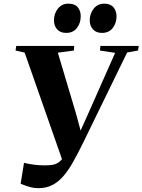

<svg xmlns="http://www.w3.org/2000/svg" viewBox="-20 -988 760 1024"><path d="M185 15.5Q158 15.5 132 7.2Q106 -1 90 -8L108 -119.5Q126.5 -115 147 -111.8Q167.5 -108.5 186.5 -107.2Q205.5 -106 218 -106Q240 -106 257.5 -108.5Q275 -111 289.8 -120.2Q304.5 -129.5 318 -148.8Q331.5 -168 346 -201.5L321.5 -108L111.5 -707.5L63 -718.5L66.5 -743H376L374 -718.5L288.5 -707L385 -383.5L420.5 -252.5L378 -221L448.5 -377.5L594 -706L513 -718.5L515.5 -743H720L716 -718.5L658 -708L424.5 -229Q396 -170.5 370.2 -124.8Q344.5 -79 317.5 -48Q290.5 -17 258.5 -0.8Q226.5 15.5 185 15.5ZM332.5 -812.5Q302 -812.5 284.8 -831.5Q267.5 -850.5 268 -880Q268 -916 289 -942.2Q310 -968.5 345 -968.5Q379 -968.5 395 -948.8Q411 -929 410.5 -901Q410.5 -865.5 390.5 -839Q370.5 -812.5 332.5 -812.5ZM523.5 -812.5Q493 -812.5 475.8 -831.5Q458.5 -850.5 458.5 -880Q459 -916 480 -942.2Q501 -968.5 536 -968.5Q569.5 -968.5 585.5 -948.8Q601.5 -929 601.5 -901Q601.5 -865.5 581.5 -839Q561.5 -812.5 523.5 -812.5Z"/></svg>

Font: Merriweather 120pt ExtraBold
Style: Italic
Weight: 800
Italic angle: -7.8°
Version: Version 2.101